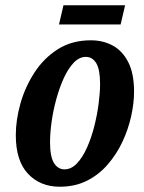

<svg xmlns="http://www.w3.org/2000/svg" viewBox="-20 -699 547 729"><path d="M207 10Q133 10 86.5 -39Q40 -88 40 -186Q40 -243 57.5 -305.5Q75 -368 110.5 -423Q146 -478 199.5 -512Q253 -546 325 -546Q371 -546 408 -526Q445 -506 467 -463Q489 -420 489 -351Q489 -307 478 -257.5Q467 -208 445 -161Q423 -114 389.5 -75Q356 -36 310.5 -13Q265 10 207 10ZM225 -56Q251 -56 272.5 -79Q294 -102 310.5 -139Q327 -176 338 -219.5Q349 -263 354.5 -305.5Q360 -348 360 -380Q360 -435 345.5 -459Q331 -483 306 -483Q281 -483 260 -461Q239 -439 222.5 -403Q206 -367 194 -323.5Q182 -280 176 -237Q170 -194 170 -159Q170 -104 185 -80Q200 -56 225 -56ZM204 -606 221 -679H455L438 -606Z"/></svg>

Font: Noto Serif ExtraCondensed
Style: Bold Italic
Weight: 700
Width: 2
Italic angle: -12°
Designer: Monotype Design Team
Foundry: Monotype Imaging Inc.
Version: Version 2.013; ttfautohint (v1.8.4.7-5d5b)